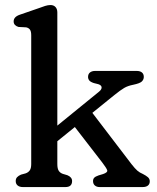

<svg xmlns="http://www.w3.org/2000/svg" viewBox="-20 -758 638 778"><path d="M72.7 0Q59.3 0 51.5 -6.4Q43.7 -12.8 43.7 -24.4Q43.7 -34 49.3 -40Q54.9 -46 65.1 -50.4L83.5 -55.4Q94.4 -59.1 100.4 -67.4Q106.5 -75.7 106.5 -93.4V-615.2Q106.5 -631.4 101.1 -638.3Q95.8 -645.2 85.9 -647.2L54.9 -648.8Q46 -651.4 40.6 -657Q35.3 -662.6 35.3 -671.2Q35.3 -680.6 41.6 -687.4Q48 -694.2 60.9 -698.6L136.3 -724.6Q151 -730.1 162.7 -733.9Q174.4 -737.6 184.5 -737.6Q197.5 -737.6 204.9 -729.5Q212.3 -721.4 212.3 -707.6V-93.4Q212.3 -74.5 218.1 -65.8Q223.8 -57.1 234.9 -53.4L253.1 -48Q272.1 -40 272.1 -24.4Q272.1 0 245.1 0ZM175.5 -219.1 380.7 -386.1Q391.9 -394.9 391.8 -403.6Q391.7 -412.4 378.6 -416.8L360 -421.5Q346.4 -426 341.6 -432.2Q336.8 -438.5 336.8 -446.2Q336.8 -458 344.6 -464.3Q352.4 -470.6 365.8 -470.6H533.7Q547.6 -470.6 555.2 -464.3Q562.7 -458 562.7 -446.2Q562.7 -435.9 554.9 -428Q547.1 -420.2 519.7 -414.5Q498.2 -410.4 483.4 -401.7Q468.5 -393 443.7 -373.1L188.3 -166.3ZM333.3 -328.1 513.2 -92.5Q527.1 -74.8 536.5 -66.6Q545.8 -58.4 559.2 -52.9Q571.9 -46.4 579.4 -39.9Q586.9 -33.3 586.9 -23.4Q586.9 -12.2 579.4 -6.1Q571.8 0 557.9 0H384Q371.8 0 364.4 -6.4Q357 -12.8 357 -24.4Q357 -32.6 361.8 -37.7Q366.5 -42.8 379.3 -47.2L397.8 -52.8Q417.7 -59.5 414.2 -68.8Q410.7 -78.1 394.6 -99.2L261.5 -271.4Z"/></svg>

Font: Fraunces SuperSoft
Style: Regular
Weight: 900
Version: Version 1.000;[b76b70a41]